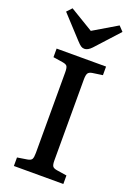

<svg xmlns="http://www.w3.org/2000/svg" viewBox="-175 -1009 754 1076"><g transform="rotate(20 202.5 -471.5)"><path d="M201.2 -752Q189.9 -752 180.4 -758.3Q170.9 -764.6 154.8 -782.2L34.2 -913.1L62 -942.9L201.2 -858.9L342.8 -942.9L370.1 -914.1L244.1 -775.9Q221.7 -752 201.2 -752ZM55.2 0V-50.8L113.8 -60.1Q134.8 -63.5 140.4 -74Q146 -84.5 146 -110.8V-590.8Q146 -617.7 140.1 -627.2Q134.3 -636.7 111.8 -640.1L55.2 -648.9V-700.2H350.1V-648.9L289.1 -640.1Q269.5 -636.7 263.7 -625.7Q257.8 -614.7 257.8 -588.9V-106.9Q257.8 -82.5 263.7 -73Q269.5 -63.5 290 -60.1L350.1 -50.8V0Z"/></g></svg>

Font: Literata Book Medium
Style: Regular
Weight: 500
Designer: Latin by Veronika Burian and Jose Scaglione. Greek by Irene Vlachou. Cyrillic by Vera Evstafieva
Foundry: TypeTogether
Version: Version 2.003;PS 002.003;hotconv 1.0.88;makeotf.lib2.5.64775